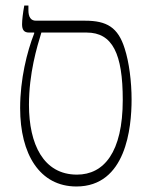

<svg xmlns="http://www.w3.org/2000/svg" viewBox="-20 -667 549 696"><path d="M257 9C437 9 457 -204 457 -306C457 -371 448 -442 432 -491C408 -568 367 -592 288 -592H110C92 -592 83 -605 83 -630V-647H68C63 -620 60 -594 60 -579C60 -559 67 -549 85 -549H104V-546C78 -480 53 -380 53 -275C53 -108 124 9 257 9ZM85 -287C85 -401 114 -497 130 -549H294C388 -549 425 -472 425 -305C425 -114 356 -34 259 -34C137 -34 85 -145 85 -287Z"/></svg>

Font: Noto Serif Hebrew SemiCondensed ExtraLight
Style: Regular
Weight: 200
Width: 4
Designer: Monotype Design Team
Foundry: Monotype Imaging Inc.
Version: Version 2.004